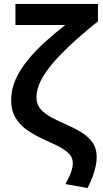

<svg xmlns="http://www.w3.org/2000/svg" viewBox="-20 -740 526 982"><path d="M428 221.5 314.5 201.5Q335.5 164.5 344 139Q352.5 113.5 352.5 95.5Q352.5 64 329.8 42.8Q307 21.5 271 4.2Q235 -13 194.8 -31.5Q154.5 -50 118.5 -75Q82.5 -100 59.8 -137Q37 -174 37 -228.5Q37 -281.5 59.2 -332.2Q81.5 -383 120.5 -431Q159.5 -479 209.2 -524.2Q259 -569.5 313.5 -612H59V-720H481V-631Q420.5 -582.5 371.2 -538.5Q322 -494.5 283.8 -454.2Q245.5 -414 219.2 -377.5Q193 -341 179.8 -307.2Q166.5 -273.5 166.5 -242Q166.5 -205.5 188.8 -180.8Q211 -156 246 -137.8Q281 -119.5 320.2 -102.5Q359.5 -85.5 394.8 -64.2Q430 -43 452.2 -12.5Q474.5 18 474.5 64Q474.5 85.5 469.2 110.5Q464 135.5 453.8 163.2Q443.5 191 428 221.5Z"/></svg>

Font: Geologica Medium
Style: Regular
Weight: 500
Designer: Sindre Bremnes, Frode Helland
Foundry: Monokrom Skriftforlag AS
Version: Version 1.010;gftools[0.9.28]